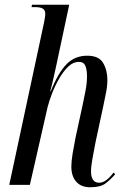

<svg xmlns="http://www.w3.org/2000/svg" viewBox="-20 -780 528 810"><path d="M361 10Q322 10 301.5 -13.5Q281 -37 281 -77Q281 -100 286.5 -133Q292 -166 299 -201L329 -339Q335 -367 341 -398.5Q347 -430 347 -458Q347 -486 340 -502.5Q333 -519 312 -519Q289 -519 268 -499Q247 -479 229.5 -448.5Q212 -418 199.5 -385.5Q187 -353 181 -329L106 0H19L166 -686Q168 -698 169.5 -706.5Q171 -715 171 -722Q171 -736 161.5 -743Q152 -750 126 -750H113L115 -760H272L219 -511Q217 -502 212 -479Q207 -456 201.5 -432.5Q196 -409 192 -395H194Q226 -474 261 -509.5Q296 -545 348 -545Q397 -545 415 -514.5Q433 -484 433 -443Q433 -415 426 -382.5Q419 -350 414 -324L383 -180Q376 -143 370 -110.5Q364 -78 364 -56Q364 -34 372.5 -21.5Q381 -9 398 -9Q414 -9 429.5 -21Q445 -33 459 -52L466 -45Q447 -23 425.5 -6.5Q404 10 361 10Z"/></svg>

Font: Noto Serif Display ExtraCondensed
Style: Italic
Weight: 400
Width: 2
Italic angle: -12°
Designer: Monotype Design Team
Foundry: Monotype Imaging Inc.
Version: Version 2.009